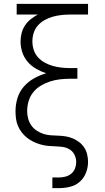

<svg xmlns="http://www.w3.org/2000/svg" viewBox="-20 -755 540 990"><path d="M250 215V160H285Q302 160 318.5 155.5Q335 151 348 140Q361 129 367 113Q373 97 373 80Q373 61 364 43Q355 25 338.5 15Q322 5 302.5 2.5Q283 0 263.5 -0.5Q244 -1 225 -3Q206 -5 187.5 -10.5Q169 -16 151.5 -24.5Q134 -33 119 -45Q104 -57 92 -72.5Q80 -88 72.5 -106Q65 -124 62.5 -143Q60 -162 60 -182Q60 -216 70 -249Q80 -282 102.5 -308Q125 -334 155.5 -351Q186 -368 218 -377Q191 -386 166 -400.5Q141 -415 122.5 -436.5Q104 -458 95 -485.5Q86 -513 86 -541Q86 -563 91.5 -584.5Q97 -606 109 -624Q121 -642 138.5 -656Q156 -670 175 -680H66V-735H434V-680H342Q319 -680 296.5 -677.5Q274 -675 252.5 -669Q231 -663 211 -652Q191 -641 176 -624.5Q161 -608 154 -586Q147 -564 147 -542Q147 -519 154 -497.5Q161 -476 176 -459.5Q191 -443 211 -432Q231 -421 252.5 -415Q274 -409 296.5 -406.5Q319 -404 342 -404H379V-349H342Q316 -349 289.5 -346Q263 -343 238.5 -335Q214 -327 191 -313.5Q168 -300 151.5 -279.5Q135 -259 127.5 -233.5Q120 -208 120 -182Q120 -163 125 -144Q130 -125 141 -109Q152 -93 168.5 -82Q185 -71 203 -65Q221 -59 240.5 -57.5Q260 -56 279.5 -55.5Q299 -55 318 -52Q337 -49 355 -41.5Q373 -34 388.5 -22Q404 -10 414.5 6Q425 22 429.5 41.5Q434 61 434 80Q434 108 423.5 135.5Q413 163 391.5 182Q370 201 342 208Q314 215 285 215Z"/></svg>

Font: Iosevka SS18 Light
Style: Regular
Weight: 300
Monospace: yes
Designer: Belleve Invis
Foundry: Belleve Invis
Version: Version 25.1.1; ttfautohint (v1.8.4)